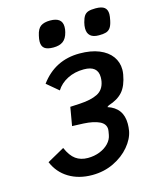

<svg xmlns="http://www.w3.org/2000/svg" viewBox="-128 -953 856 1051"><g transform="rotate(-15 300.0 -427.5)"><path d="M49.5 -119.5 147 -174Q167.5 -126.5 195.8 -106.2Q224 -86 264 -86Q300.5 -86 331.5 -98.2Q362.5 -110.5 382.5 -131.5Q402.5 -152.5 407 -178.5L410.5 -198.5Q411 -204 411.5 -209Q411.5 -240 378.8 -255.8Q346 -271.5 289 -274.5L225 -277L243 -381.5L299 -384.5Q361.5 -388 398.5 -406.5Q435.5 -425 444 -471.5Q446 -483 446 -495Q446 -560.5 367 -560.5Q315 -560.5 274 -539.5Q233 -518.5 211 -483L145 -538.5Q227.5 -650.5 366.5 -650.5Q431 -650.5 477 -631.8Q523 -613 547 -580Q571 -547 571 -504.5Q571 -492.5 568.5 -477.5Q557.5 -415 529.2 -383Q501 -351 449 -335L438.5 -327.5Q523 -300.5 523 -210.5Q523 -191 519.5 -170.5Q511.5 -127 476.2 -85Q441 -43 385.5 -16.2Q330 10.5 263.5 10.5Q187.5 10.5 131.5 -23.5Q75.5 -57.5 49.5 -119.5ZM173 -769Q173 -783.5 177.5 -802Q185.5 -840 204.8 -853.2Q224 -866.5 258 -866.5Q326 -866.5 326 -813Q326 -797.5 322 -783Q313.5 -748.5 293.2 -733.8Q273 -719 238.5 -719Q204 -719 188.5 -731Q173 -743 173 -769ZM432 -775Q432 -790 436.5 -808Q442.5 -831.5 451 -844Q459.5 -856.5 474.2 -861.5Q489 -866.5 515.5 -866.5Q550.5 -866.5 565.8 -854.2Q581 -842 581 -816.5Q581 -803.5 576 -780Q570.5 -754 561 -741Q551.5 -728 536.8 -723.5Q522 -719 496 -719Q432 -719 432 -775Z"/></g></svg>

Font: JuliaMono ExtraBold
Style: Italic
Weight: 800
Italic angle: -9°
Monospace: yes
Designer: cormullion
Foundry: corm
Version: Version 0.057; ttfautohint (v1.8.4)